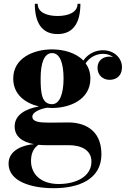

<svg xmlns="http://www.w3.org/2000/svg" viewBox="-20 -729 680 1009"><path d="M178 -709H163C163 -613 197.5 -550 282.5 -550C367.5 -550 402.5 -613 402.5 -709H387.5C387.5 -662.5 336.5 -645 282.5 -645C228.5 -645 178 -662.5 178 -709ZM57 -64.5C57 -13 95 17 158 28.5C108 32.5 25 56.5 25 131C25 223 140.5 260 263 260C396 260 513 212 513 82C513 -53.5 414.5 -85.5 339.5 -85.5C311 -85.5 275 -84.5 240 -84.5C185.5 -84.5 150 -89 150 -116C150 -140 191 -156.5 227 -163C236 -162 245 -161.5 253.5 -161.5C347 -161.5 455 -205.5 455 -316C455 -348.5 445.5 -375 430 -396.5C456 -434.5 493.5 -446 521.5 -446C543 -446 561 -439.5 574.5 -429C568 -430.5 561.5 -431.5 555.5 -431.5C524 -431.5 492.5 -413.5 492.5 -372.5C492.5 -332 523 -309.5 555.5 -309.5C588 -309.5 621 -327 621 -377C621 -420 584 -465 520 -465C487.5 -465 446 -451 418 -411C378.5 -452 313 -469.5 253.5 -469.5C160 -469.5 49.5 -426.5 49.5 -316C49.5 -232 113 -187 184.5 -169.5C115.5 -157.5 57 -126 57 -64.5ZM193.5 -316C193.5 -397.5 212 -450 253.5 -450C295 -450 314 -397.5 314 -316C314 -239.5 295 -181.5 253.5 -181.5C199.5 -181.5 193.5 -239.5 193.5 -316ZM143 117C143 77 156.5 49 182 32C196 33.5 211 34 226.5 34H341.5C406.5 34 460.5 59.5 460.5 120C460.5 201 376 238 289 238C191 238 143 183 143 117Z"/></svg>

Font: Bodoni* 11pt
Style: Bold
Weight: 700
Version: Version 2.3